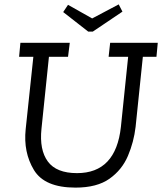

<svg xmlns="http://www.w3.org/2000/svg" viewBox="-20 -845 739 875"><path d="M382 -701 268 -790 290 -823 400 -761 521 -825 538 -792 403 -701ZM482 -650H699L693 -586H631L598 -267Q590 -198 563 -134.5Q536 -71 479 -30.5Q422 10 324 10Q183 10 134.5 -70.5Q86 -151 97 -256L132 -586H67L73 -650H298L290 -586H203L169 -258Q159 -162 198 -109Q237 -56 331 -56Q508 -56 531 -267L564 -586H475Z"/></svg>

Font: Zilla Slab
Style: Italic
Weight: 400
Italic angle: -6°
Designer: Typotheque.com
Foundry: Typotheque type foundry
Version: Version 1.1; 2017; ttfautohint (v1.6)